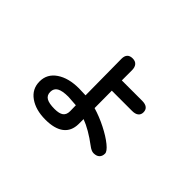

<svg xmlns="http://www.w3.org/2000/svg" viewBox="-123 -903 1246 1246"><g transform="rotate(45 500.0 -280.0)"><path d="M376 61Q287 61 230.5 21Q174 -19 174 -88Q174 -157 233 -197Q292 -237 387 -237L449 -235L446 -568Q446 -594 458.5 -607.5Q471 -621 496 -621Q521 -621 534 -606Q547 -591 547 -563V-470H734Q763 -470 778 -458Q793 -446 793 -423Q793 -401 778 -389Q763 -377 734 -377H548L549 -218Q610 -200 670 -169.5Q730 -139 768 -108Q806 -77 806 -57Q806 -33 792 -19.5Q778 -6 751 -6Q731 -6 704 -27Q619 -91 549 -117V-71Q548 -6 504 27.5Q460 61 376 61ZM369 -30Q412 -30 431.5 -44.5Q451 -59 451 -91L450 -145L377 -150Q322 -150 296.5 -135.5Q271 -121 271 -89Q271 -58 294.5 -44Q318 -30 369 -30Z"/></g></svg>

Font: 寒蝉全圆体 Bold
Style: Regular
Weight: 700
Designer: Warren2060
      Designed by Motoya company      

      [Varela Round]
      Joe Prince(Latin component); Avraham Cornf
Foundry: ChillType
Version: Version 3.200